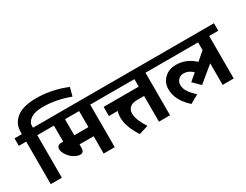

<svg xmlns="http://www.w3.org/2000/svg" viewBox="-100 -1485 2680 2093"><g transform="rotate(-30 1240.0 -439.0)"><path d="M78.1 0V-535.2H-14.6V-629.4H78.1V-657.7Q78.1 -694.3 88.4 -727.3Q98.6 -760.3 123 -790.5Q147.5 -820.8 183.8 -842.8Q220.2 -864.7 276.1 -877.7Q332 -890.6 401.9 -891.1Q602.1 -891.1 788.6 -813L760.3 -707.5Q587.9 -772 419.9 -772Q322.8 -772 270.3 -737.1Q217.8 -702.1 217.8 -649.9V-629.4H332.5V-535.2H217.8V0Z M744.1 -535.2H566.4V-333H744.1ZM744.1 0V-218.3H566.4V-174.8Q566.4 -116.7 517.6 -116.7Q492.2 -116.7 460.4 -132.1Q428.7 -147.5 403.8 -172.9Q378.9 -197.3 363 -227.5Q347.2 -257.8 347.2 -283.7Q347.2 -306.2 361.1 -319.6Q375 -333 401.4 -333H426.8V-535.2H303.2V-629.4H998V-535.2H883.8V0Z M1191.9 12.7Q1095.7 -133.8 1097.2 -253.9Q1097.2 -292 1109.9 -325.7H998.5V-440.9H1439.9V-535.2H968.8V-629.4H1693.8V-535.2H1579.6V0H1439.9V-323.7H1353Q1289.6 -323.7 1259.8 -295.2Q1230 -266.6 1230 -219.2Q1230 -146 1308.1 -22.5Z M1950.7 -50.3 1843.3 10.3Q1705.6 -113.3 1705.6 -252.9Q1705.6 -334.5 1761.7 -389.4Q1817.9 -444.3 1909.7 -444.3Q2037.1 -444.3 2138.7 -349.1L2241.7 -437.5V-535.2H1652.3V-629.4H2495.6V-535.2H2381.3V0H2241.7V-271.5L2046.9 -110.8L1960 -196.3L2047.9 -271.5Q1994.1 -321.8 1933.6 -321.8Q1892.6 -321.8 1866.9 -294.4Q1841.3 -267.1 1841.3 -228.5Q1841.3 -187.5 1865.5 -147Q1889.6 -106.4 1950.7 -50.3Z"/></g></svg>

Font: Khula Bold
Style: Regular
Weight: 700
Designer: Erin McLaughlin, Steve Matteson
Version: Version 1.000;PS 1.0;hotconv 1.0.72;makeotf.lib2.5.5900